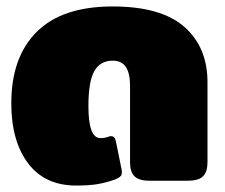

<svg xmlns="http://www.w3.org/2000/svg" viewBox="-20 -560 698 595"><path d="M15 -240Q15 -383 94 -461.5Q173 -540 329 -540Q479 -540 551 -477Q623 -414 623 -305V-57Q623 -28 609.5 -14Q596 0 562 0H443Q410 0 396.5 -14Q383 -28 383 -57V-294Q383 -333 370 -352.5Q357 -372 329 -372Q291 -372 272.5 -340Q254 -308 254 -231Q254 -132 291 -132Q306 -132 318 -137Q320 -138 324 -138Q336 -138 339 -123L357 -34Q359 -21 355 -15.5Q351 -10 337 -4Q309 6 283 10.5Q257 15 216 15Q119 15 67 -54Q15 -123 15 -240Z"/></svg>

Font: Mitr
Style: Bold
Weight: 700
Designer: Thanarat Vachiruckul
Foundry: Cadson Demak
Version: Version 1.002